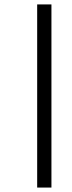

<svg xmlns="http://www.w3.org/2000/svg" viewBox="-20 -823 324 860"><path d="M146.5 -803.2H210.4V17.1H146.5Z"/></svg>

Font: Cardo-Italic
Style: Italic
Weight: 400
Italic angle: -12°
Designer: David J. Perry
Foundry: David J. Perry
Version: Version 0.991